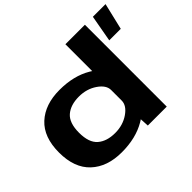

<svg xmlns="http://www.w3.org/2000/svg" viewBox="-165 -1041 1302 1302"><g transform="rotate(-45 486.0 -390.5)"><path d="M816 -593.5H926.5L972 -785H850.5ZM592.5 0H774V-785H587V-97.5ZM340 4Q475.5 4 571.2 -52.5Q667 -109 667 -158.5L587 -245Q587 -197.5 531 -159Q475 -120.5 400.5 -120.5Q320.5 -120.5 274.2 -160.5Q228 -200.5 228 -295Q228 -389.5 274.2 -429.5Q320.5 -469.5 400.5 -469.5Q475 -469.5 531 -431.2Q587 -393 587 -346L667 -431.5Q667 -481 571.2 -537.8Q475.5 -594.5 340 -594.5Q200.5 -594.5 118.8 -519Q37 -443.5 37 -296Q37 -149 118.8 -72.5Q200.5 4 340 4Z"/></g></svg>

Font: Anybody Expanded
Style: Bold
Weight: 700
Width: 7
Designer: Tyler Finck
Foundry: Etcetera Type Company
Version: Version 1.113;gftools[0.9.25]